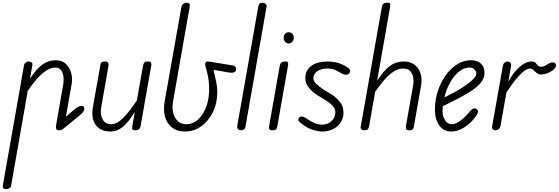

<svg xmlns="http://www.w3.org/2000/svg" viewBox="-45 -948 4065 1397"><path d="M386 0Q367.5 0 364 -10.5Q360.5 -21 362.5 -33.5L415.5 -336Q420 -362 416.8 -389.8Q413.5 -417.5 399.5 -437Q385.5 -456.5 358 -456.5Q314 -456.5 265.5 -415.8Q217 -375 157 -287L36 401.5Q34 415.5 23 422Q12 428.5 0.5 428.5Q-12.5 428.5 -19.8 422.5Q-27 416.5 -24.5 402.5L129.5 -472Q131 -481.5 136.2 -487.8Q141.5 -494 149 -497.2Q156.5 -500.5 163.5 -500.5Q176.5 -500.5 184.8 -494Q193 -487.5 190.5 -474.5L173 -375Q220.5 -448 263.8 -478.8Q307 -509.5 363 -509.5Q405 -509.5 432.8 -484.5Q460.5 -459.5 472.2 -419.5Q484 -379.5 476 -334L434.5 -99.5L497 -152Q513 -165 524.8 -171.2Q536.5 -177.5 547.5 -177.5Q558.5 -177.5 563.5 -173Q568.5 -168.5 568.5 -157Q568.5 -146 560.2 -134.2Q552 -122.5 534 -108L417 -12Q408 -4.5 401.2 -2.2Q394.5 0 386 0Z M759 9Q685.5 9 651 -39.5Q616.5 -88 631 -169.5L685.5 -476Q686.5 -482 691 -491.2Q695.5 -500.5 719 -500.5Q738 -500.5 742.2 -491Q746.5 -481.5 745 -473L691.5 -167.5Q682.5 -116 701.5 -80.2Q720.5 -44.5 764 -44.5Q805.5 -44.5 849.5 -88Q893.5 -131.5 951 -217.5L996 -472Q997 -477.5 1002.2 -489Q1007.5 -500.5 1030.5 -500.5Q1050 -500.5 1053.8 -491.5Q1057.5 -482.5 1056 -474L978.5 -33.5Q976.5 -21.5 971.8 -14Q967 -6.5 958.5 -3.2Q950 0 936.5 0Q922.5 0 918.8 -7Q915 -14 918 -31L935.5 -132.5Q887 -55 846.5 -23Q806 9 759 9Z M1300 9Q1244.5 9 1207.8 -19Q1171 -47 1156.5 -95.8Q1142 -144.5 1152.5 -206.5L1274.5 -895.5Q1277 -911.5 1288.8 -920Q1300.5 -928.5 1312.5 -928.5Q1325.5 -928.5 1331.8 -922.2Q1338 -916 1335 -898L1214 -209.5Q1206 -165.5 1215 -127.8Q1224 -90 1248.8 -67Q1273.5 -44 1312 -44Q1358.5 -44 1395.8 -78Q1433 -112 1454.8 -169Q1476.5 -226 1476.5 -294.5Q1476.5 -352.5 1468 -394.5Q1459.5 -436.5 1450.5 -464Q1448 -471.5 1447.8 -481Q1447.5 -490.5 1454 -496.5Q1460.5 -502.5 1479 -499.5L1645 -472.5Q1661.5 -470 1667.2 -462.2Q1673 -454.5 1673 -445.5Q1673 -427 1658.5 -421.8Q1644 -416.5 1620.5 -420.5L1508.5 -440Q1520.5 -391.5 1528.2 -352.5Q1536 -313.5 1536 -280Q1536 -197 1504 -131.8Q1472 -66.5 1418.5 -28.8Q1365 9 1300 9Z M1709 0Q1700.5 0 1693.5 -3.2Q1686.5 -6.5 1683 -13.2Q1679.5 -20 1681 -30.5L1835 -904Q1837.5 -918 1845.2 -923.2Q1853 -928.5 1863.5 -928.5Q1877.5 -928.5 1887.2 -920.8Q1897 -913 1894.5 -898.5L1741 -26.5Q1738.5 -12 1729 -6Q1719.5 0 1709 0Z M1937.5 0Q1919 0 1914.8 -8.5Q1910.5 -17 1912 -24L1990 -467Q1992 -479 1996.8 -486.5Q2001.5 -494 2010 -497.2Q2018.5 -500.5 2032 -500.5Q2046.5 -500.5 2050 -493.8Q2053.5 -487 2050.5 -470L1972.5 -27Q1971.5 -21.5 1966.5 -10.8Q1961.5 0 1937.5 0ZM2019 -673.5Q2019 -690.5 2028.8 -702Q2038.5 -713.5 2055.5 -713.5Q2070.5 -713.5 2081.5 -702.8Q2092.5 -692 2092.5 -673.5Q2092.5 -656.5 2082 -644Q2071.5 -631.5 2055.5 -631.5Q2040 -631.5 2029.5 -644Q2019 -656.5 2019 -673.5Z M2299 9Q2270 9 2231.8 -3Q2193.5 -15 2158 -42Q2139.5 -55.5 2130 -65.5Q2120.5 -75.5 2129.5 -89.5Q2135 -100 2150 -100Q2165 -100 2180 -89Q2197 -76.5 2229.8 -58.8Q2262.5 -41 2299 -41Q2341 -41 2368 -67.8Q2395 -94.5 2395 -128Q2395 -151.5 2383.8 -167.2Q2372.5 -183 2358 -194.5Q2342.5 -207.5 2317 -223.2Q2291.5 -239 2261 -257.5Q2230.5 -276.5 2203.5 -308.2Q2176.5 -340 2176.5 -380.5Q2176.5 -435.5 2219.2 -468Q2262 -500.5 2339.5 -500.5Q2368 -500.5 2400.8 -493.8Q2433.5 -487 2472.5 -465Q2492.5 -454 2499 -441.8Q2505.5 -429.5 2498 -417Q2491.5 -406.5 2477 -404.5Q2462.5 -402.5 2444.5 -412Q2432 -419 2403.8 -434.2Q2375.5 -449.5 2339.5 -449.5Q2292.5 -449.5 2263.8 -429.8Q2235 -410 2235 -380.5Q2235 -356.5 2257.5 -336.8Q2280 -317 2303 -300.5Q2333.5 -280.5 2360.8 -265.2Q2388 -250 2411 -225.5Q2430 -207.5 2442 -185.2Q2454 -163 2454 -124.5Q2454 -88 2434 -57.5Q2414 -27 2379 -9Q2344 9 2299 9Z M2605.5 0Q2593 0 2587.2 -4.2Q2581.5 -8.5 2580 -14.2Q2578.5 -20 2579.5 -25L2733 -895.5Q2736 -914 2745.2 -921.2Q2754.5 -928.5 2774.5 -928.5Q2789.5 -928.5 2792.8 -921.8Q2796 -915 2793.5 -898L2699 -361Q2747.5 -435 2791.5 -467.8Q2835.5 -500.5 2891.5 -500.5Q2941.5 -500.5 2972.5 -476Q3003.5 -451.5 3015.2 -412.2Q3027 -373 3019 -327.5L2966 -24.5Q2965 -18.5 2960.5 -9.2Q2956 0 2932.5 0Q2914 0 2910.5 -9.2Q2907 -18.5 2908 -27.5L2961.5 -330Q2966 -356 2961.8 -383.5Q2957.5 -411 2940 -430.2Q2922.5 -449.5 2887 -449.5Q2842 -449.5 2793.8 -409Q2745.5 -368.5 2684.5 -279.5L2640 -27Q2639 -22 2634 -11Q2629 0 2605.5 0Z M3239.5 9Q3183.5 9 3151.5 -34.5Q3119.5 -78 3119.5 -151Q3119.5 -221 3140.8 -285.5Q3162 -350 3198.5 -400.5Q3235 -451 3281.8 -480.2Q3328.5 -509.5 3380 -509.5Q3427 -509.5 3453.8 -485.5Q3480.5 -461.5 3480.5 -418.5Q3480.5 -387 3463.5 -360.8Q3446.5 -334.5 3420.5 -313.2Q3394.5 -292 3366.8 -275.5Q3339 -259 3317 -246.5Q3287.5 -230 3246.2 -209.8Q3205 -189.5 3177 -175Q3176 -166 3175.5 -156.8Q3175 -147.5 3175 -138Q3175 -100 3194 -72Q3213 -44 3241 -44Q3270.5 -44 3303.2 -68.5Q3336 -93 3366.5 -128.5Q3386 -154 3399.2 -158Q3412.5 -162 3422 -154.5Q3429 -150 3431.8 -143.2Q3434.5 -136.5 3430.2 -124.8Q3426 -113 3411 -93.5Q3377.5 -49 3331.2 -20Q3285 9 3239.5 9ZM3188.5 -239Q3210 -250.5 3235.5 -263.5Q3261 -276.5 3283.5 -289Q3319 -310 3350.5 -332.2Q3382 -354.5 3401.5 -375.5Q3421 -396.5 3421 -414Q3421 -428 3408 -442.2Q3395 -456.5 3371.5 -456.5Q3331 -456.5 3294.2 -426.5Q3257.5 -396.5 3229.8 -347Q3202 -297.5 3188.5 -239Z M3560 0Q3547.5 0 3540.5 -7.5Q3533.5 -15 3536 -30.5L3613.5 -467Q3616.5 -484.5 3626.5 -492.5Q3636.5 -500.5 3647.5 -500.5Q3659.5 -500.5 3668 -492.2Q3676.5 -484 3673 -464.5L3653.5 -354Q3690.5 -422 3735.8 -461.2Q3781 -500.5 3823.5 -500.5Q3843.5 -500.5 3851.8 -491Q3860 -481.5 3867.8 -471.8Q3875.5 -462 3894 -462Q3907 -462 3921.2 -469.5Q3935.5 -477 3943 -482.5Q3956.5 -491.5 3969.8 -493.5Q3983 -495.5 3991.5 -490.5Q4000 -485.5 4000 -473.5Q4000 -463.5 3995.2 -455.5Q3990.5 -447.5 3982 -440.8Q3973.5 -434 3962 -427Q3943.5 -415.5 3924 -410.8Q3904.5 -406 3893 -406Q3873.5 -406 3859.8 -417Q3846 -428 3835 -438.8Q3824 -449.5 3811 -449.5Q3797.5 -449.5 3775.2 -435.8Q3753 -422 3719.8 -384.2Q3686.5 -346.5 3639.5 -274.5L3597 -33Q3594 -16 3583 -8Q3572 0 3560 0Z"/></svg>

Font: Edu VIC WA NT Hand
Style: Regular
Weight: 400
Designer: Tina and Corey Anderson, Eben Sorkin, Mirko Velimirovic
Foundry: Google for Education
Version: Version 1.000